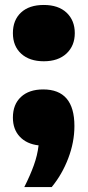

<svg xmlns="http://www.w3.org/2000/svg" viewBox="-20 -578 354 774"><path d="M78 176Q101.5 129.5 116.2 88.8Q131 48 135.5 8Q87.5 2.5 59.8 -27Q32 -56.5 32 -104Q32 -157 64.5 -187.2Q97 -217.5 154 -217.5Q280 -217.5 280 -70Q280 -5 255.2 60Q230.5 125 188.5 176ZM156.5 -331Q99 -331 65.5 -361.5Q32 -392 32 -444.5Q32 -497 64.8 -527.5Q97.5 -558 156.5 -558Q215.5 -558 248.5 -526.8Q281.5 -495.5 281.5 -444.5Q281.5 -393.5 248 -362.2Q214.5 -331 156.5 -331Z"/></svg>

Font: Encode Sans SemiExpanded SemiExpanded ExtraBold
Style: Regular
Weight: 800
Width: 6
Designer: Multiple Designers
Foundry: Impallari Type
Version: Version 3.000; ttfautohint (v1.8.3) -l 8 -r 50 -G 200 -x 14 